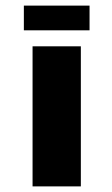

<svg xmlns="http://www.w3.org/2000/svg" viewBox="-20 -664 399 684"><path d="M96 0V-499H268V0ZM65 -556V-644H299V-556Z"/></svg>

Font: Maven Pro Black
Style: Regular
Weight: 900
Designer: Joe Prince
Foundry: Joe Prince
Version: Version 2.103